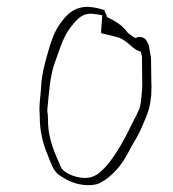

<svg xmlns="http://www.w3.org/2000/svg" viewBox="-20 -605 504 560"><path d="M375 -494C373 -494 349 -511 350 -513C335 -533 315 -544 291 -556C294 -562 282 -570 286 -575C271 -580 255 -584 238 -585C196 -586 174 -562 156 -537C139 -514 129 -485 120 -453C111 -421 102 -390 100 -353C99 -332 95 -308 95 -286C95 -281 96 -274 96 -264C96 -222 105 -187 118 -156C127 -134 134 -107 153 -94C174 -80 199 -66 234 -65C248 -65 261 -66 271 -71C309 -91 336 -125 355 -162C368 -188 382 -206 393 -233C403 -257 413 -275 418 -304L420 -319C422 -330 421 -342 422 -353C421 -352 421 -441 420 -440C417 -450 416 -467 413 -476C412 -476 409 -485 408 -485C403 -496 387 -501 375 -494ZM277 -561C281 -562 272 -509 276 -508C277 -508 292 -504 293 -504C305 -501 315 -499 327 -495C349 -487 361 -469 380 -458C382 -459 390 -453 391 -454C392 -448 393 -443 394 -441L395 -355L394 -339C392 -318 391 -293 382 -278C378 -267 372 -259 366 -246C350 -213 334 -181 313 -151C313 -151 300 -132 300 -133C293 -123 276 -105 266 -98C255 -91 245 -86 228 -86C203 -86 170 -98 159 -115C141 -157 120 -196 120 -256C120 -266 119 -275 118 -281C118 -285 118 -290 119 -295C123 -337 126 -378 137 -414C151 -451 162 -494 184 -523C199 -541 214 -565 244 -565C255 -565 267 -562 277 -561Z"/></svg>

Font: Photofail
Style: Regular
Weight: 400
Foundry: Cannot Into Space Fonts
Version: Version 0.97